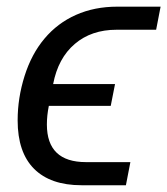

<svg xmlns="http://www.w3.org/2000/svg" viewBox="-20 -548 495 568"><path d="M352.5 0H221.2Q129.4 0 80.8 -48.6Q32.2 -97.2 32.2 -191.9Q32.2 -258.3 52.7 -323.2Q73.2 -388.2 111.6 -433.8Q149.9 -479.5 204.6 -503.9Q259.3 -528.3 327.1 -528.3H455.1L441.9 -460H324.7Q250.5 -460 201.2 -418Q151.9 -376 137.2 -299.3H320.3L307.6 -234.9H124.5Q118.7 -206.5 118.7 -179.7Q118.7 -68.4 234.4 -68.4H365.7Z"/></svg>

Font: Liberation Sans
Style: Italic
Weight: 400
Italic angle: -12°
Designer: Steve Matteson
Foundry: Ascender Corporation
Version: Version 2.1.5